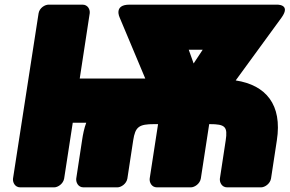

<svg xmlns="http://www.w3.org/2000/svg" viewBox="-20 -768 1246 826"><path d="M644 -234H660L624 0C622 16 632 38 655 38H801C817 38 840 23 844 0L880 -234H882C949 -234 960 -223 951 -164L926 0C924 16 934 38 957 38H1103C1119 38 1142 23 1146 0L1171 -164C1195 -318 1124 -402 994 -422L1191 -692C1235 -753 1167 -748 1167 -748H537C467 -748 495 -692 495 -692L605 -430H323L366 -711C368 -727 358 -748 335 -748H189C173 -748 150 -734 146 -711L36 0C34 16 44 38 67 38H213C229 38 252 23 256 0L293 -240H351C342 -216 337 -191 333 -164L308 0C306 16 316 38 339 38H485C501 38 524 23 528 0L553 -164C562 -223 578 -234 644 -234ZM813 -495 792 -554H852Z"/></svg>

Font: Asimov Print
Style: EIt
Weight: 500
Designer: Google
Version: Version 2.000980; 2014